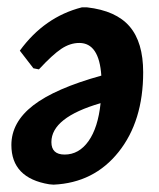

<svg xmlns="http://www.w3.org/2000/svg" viewBox="-20 -493 432 523"><path d="M370 -296Q370 -163 303 -79Q236 5 126 10L114 9Q11 -8 11 -98Q11 -160 70.5 -206Q130 -252 256 -287Q250 -376 196 -376Q171 -376 147 -360Q123 -344 86 -304L71 -307L34 -355Q101 -447 203 -473H217Q296 -464 333 -421Q370 -378 370 -296ZM120 -106Q120 -72 156 -72Q195 -72 221 -108.5Q247 -145 254 -212Q120 -173 120 -106Z"/></svg>

Font: Alegreya Sans SC
Style: Bold Italic
Weight: 700
Italic angle: -7°
Designer: Juan Pablo del Peral
Foundry: Huerta Tipografica
Version: Version 2.007